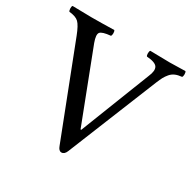

<svg xmlns="http://www.w3.org/2000/svg" viewBox="-148 -795 956 955"><g transform="rotate(30 330.0 -317.5)"><path d="M296.9 -11.2 96.2 -528.8Q77.1 -578.1 60.5 -594.2Q43.9 -610.4 5.9 -613.8Q1.5 -618.2 1 -630.4Q0.5 -642.6 4.9 -647Q73.2 -645 113.8 -645Q166 -645 244.1 -647Q248.5 -642.6 248.5 -630.4Q248.5 -618.2 244.1 -613.8Q195.8 -609.4 185.3 -595.9Q174.8 -582.5 189.9 -541L346.2 -134.8H350.1L506.8 -535.2Q523.4 -573.2 512 -591.8Q500.5 -610.4 451.2 -613.8Q446.8 -618.2 446.8 -630.4Q446.8 -642.6 451.2 -647Q533.2 -645 564 -645Q593.3 -645 652.8 -647Q657.2 -642.6 657.2 -630.4Q657.2 -618.2 652.8 -613.8Q630.9 -611.8 615.2 -605Q599.6 -598.1 588.6 -585Q577.6 -571.8 570.8 -559.1Q564 -546.4 555.2 -524.9L347.2 -11.2Q337.9 12.2 320.8 12.2Q305.2 12.2 296.9 -11.2Z"/></g></svg>

Font: Common Serif News
Style: Regular
Weight: 450
Designer: Philipp H. Poll, Khaled Hosny
Foundry: Stefan Peev, Context Ltd.
Version: Version 1.026